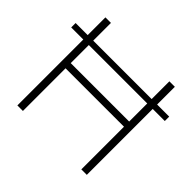

<svg xmlns="http://www.w3.org/2000/svg" viewBox="-174 -941 1141 1141"><g transform="rotate(45 397.0 -370.0)"><path d="M105.5 0V-554H4V-591H105.5V-740H152V-591H643V-740H689V-591H790.5V-554H689V0H643V-358.5H152V0ZM152 -402H643V-554H152Z"/></g></svg>

Font: Encode Sans Exp XLt
Style: Regular
Weight: 200
Width: 7
Designer: Multiple Designers
Foundry: Impallari Type
Version: Version 3.002; ttfautohint (v1.8.3) -l 8 -r 50 -G 200 -x 14 